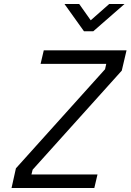

<svg xmlns="http://www.w3.org/2000/svg" viewBox="-20 -945 656 965"><path d="M606 -925 449 -788H402L304 -925H378L436 -843L529 -925ZM184 -624 200 -692H616L592 -590L144 -92L138 -68H470L454 0H38L60 -99L508 -597L514 -624Z"/></svg>

Font: TitilliumWebItalic
Style: Italic
Weight: 400
Italic angle: -13°
Version: Version 1.001;PS 57.000;hotconv 1.0.70;makeotf.lib2.5.55311